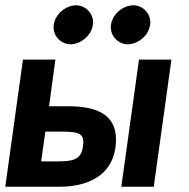

<svg xmlns="http://www.w3.org/2000/svg" viewBox="-22 -708 717 728"><path d="M548 -623C548 -658 519 -688 483 -688C442 -687 399 -651 398 -605C398 -570 427 -540 463 -540C504 -541 547 -577 548 -623ZM331 -623C331 -658 302 -688 266 -688C225 -687 182 -651 181 -605C181 -570 210 -540 246 -540C287 -541 330 -577 331 -623ZM418 -179C418 -281 332 -305 238 -305H164L188 -482H65L-2 0H195C306 2 416 -39 418 -179ZM174 -96H134L150 -209H190C262 -209 294 -209 294 -169C291 -100 260 -95 174 -96ZM505 -482 438 0H561L628 -482Z"/></svg>

Font: Cantarell
Style: BoldOblique
Weight: 700
Italic angle: -8°
Designer: Dave Crossland
Version: Version 0.024